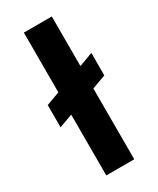

<svg xmlns="http://www.w3.org/2000/svg" viewBox="-182 -757 671 815"><g transform="rotate(-30 154.0 -350.0)"><path d="M85 0V-298L19 -274V-383L85 -407V-700H222V-457L290 -482V-372L222 -347V0Z"/></g></svg>

Font: Bricolage Grotesque 10pt Condensed Bricolage Grotesque 10pt Condensed Regular
Style: Bold
Weight: 700
Width: 3
Designer: Mathieu Triay
Foundry: Atelier Triay
Version: Version 1.000; ttfautohint (v1.8.4.7-5d5b);gftools[0.9.32]